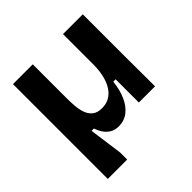

<svg xmlns="http://www.w3.org/2000/svg" viewBox="-180 -674 988 988"><g transform="rotate(-45 313.5 -180.0)"><path d="M55 165V-525H199V-274Q199 -252 201 -224Q203 -196 211 -171Q219 -146 238 -129.5Q257 -113 292 -113Q322 -113 345.5 -126Q369 -139 385 -163.5Q401 -188 409.5 -221.5Q418 -255 419 -296V-525H563V-218L564 0H446V-169H429Q423 -114 404.5 -73Q386 -32 356.5 -9Q327 14 287 14Q260 14 241 3Q222 -8 209 -26.5Q196 -45 188 -69H171L196 113V165Z"/></g></svg>

Font: Bricolage Grotesque 24pt
Style: Bold
Weight: 700
Designer: Mathieu Triay
Foundry: Atelier Triay
Version: Version 1.001;gftools[0.9.33.dev8+g029e19f]